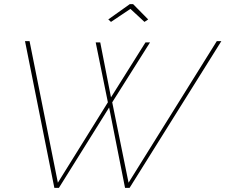

<svg xmlns="http://www.w3.org/2000/svg" viewBox="-20 -909 1091 929"><path d="M504 -815 608 -889H624L697 -815L679 -803L611 -866L517 -803ZM101 -710H123L260 -25L502 -414L443 -704H465L517 -438L684 -704H706L523 -414L602 -25L1029 -710H1051L607 0H585L508 -389L265 0H243Z"/></svg>

Font: Raleway-v4020 Thin
Style: Italic
Weight: 250
Italic angle: -12°
Designer: Matt McInerney, Pablo Impallari, Rodrigo Fuenzalida
Foundry: Matt McInerney, Pablo Impallari, Rodrigo Fuenzalida
Version: Version 4.020;PS 004.020;hotconv 1.0.88;makeotf.lib2.5.64775